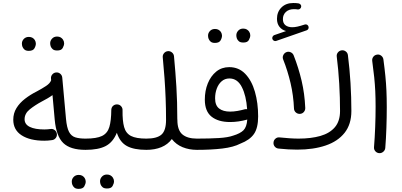

<svg xmlns="http://www.w3.org/2000/svg" viewBox="-20 -961 2617 1250"><path d="M66.4 -181.6Q66.4 -223.6 87.2 -257.3Q107.9 -291 143.1 -318.1Q178.2 -345.2 220.2 -366.2Q252.4 -383.3 279.5 -401.1Q306.6 -418.9 313 -439L312 -449.2Q310.5 -464.4 320.3 -476.1Q330.1 -487.8 345.2 -489.3Q360.4 -490.7 372.1 -481Q383.8 -471.2 385.3 -456.1L409.7 -187Q415 -129.9 429.4 -102.5Q443.8 -75.2 470 -66.9Q496.1 -58.6 536.6 -58.6H537.1Q552.7 -58.6 563 -48.1Q573.2 -37.6 573.2 -22Q573.2 -6.8 563 3.9Q552.7 14.6 537.1 14.6H536.6Q438 14.6 392.1 -29.8Q346.2 -74.2 336.4 -180.2L321.8 -341.8Q306.6 -330.6 288.8 -320.3Q271 -310.1 251.5 -299.8Q208 -276.4 174.1 -249.3Q140.1 -222.2 140.1 -184.6Q140.1 -151.4 174.1 -134.8Q208 -118.2 268.6 -118.2Q287.1 -118.2 309.1 -121.1Q323.7 -123.5 335.9 -114.3Q348.1 -105 350.1 -89.8Q352.5 -75.2 343.3 -63Q334 -50.8 318.8 -48.8Q292.5 -44.9 268.6 -44.9Q175.3 -44.9 120.8 -80.1Q66.4 -115.2 66.4 -181.6ZM306.6 -679.7Q306.6 -696.3 319.1 -709.7Q331.5 -723.1 351.6 -723.1Q365.7 -723.1 375.2 -717.3Q384.8 -711.4 390.1 -703.1Q397.5 -691.9 397.5 -679.2Q397.5 -665 388.2 -648.4Q378.9 -631.8 351.6 -632.3Q333 -632.3 323.5 -640.4Q314 -648.4 310.1 -659.2Q306.6 -668.9 306.6 -679.7ZM122.6 -677.7Q122.6 -694.3 135 -707.5Q147.5 -720.7 168 -720.7Q181.6 -720.7 191.2 -715.1Q200.7 -709.5 206.5 -700.7Q213.4 -689 213.4 -677.2Q213.4 -662.6 204.1 -646.2Q194.8 -629.9 167.5 -629.9Q148.9 -629.9 139.4 -638.2Q129.9 -646.5 126 -657.2Q122.6 -666 122.6 -677.7Z M500 -22Q500 -37.6 511 -48.1Q522 -58.6 537.1 -58.6Q608.9 -58.6 644.3 -75.9Q679.7 -93.3 691.9 -134.3Q704.1 -175.3 704.6 -246.1Q705.6 -263.2 717 -272.7Q728.5 -282.2 743.7 -281.2Q759.3 -280.3 769 -268.8Q778.8 -257.3 777.8 -242.7Q776.9 -174.3 788.1 -133.8Q799.3 -93.3 832.8 -75.9Q866.2 -58.6 932.6 -58.6H933.1Q948.7 -58.6 959 -48.1Q969.2 -37.6 969.2 -22Q969.2 -6.8 959 3.9Q948.7 14.6 933.1 14.6H932.6Q851.6 14.6 805.9 -10.5Q760.3 -35.6 740.7 -96.7Q715.8 -35.2 668.2 -10.3Q620.6 14.6 537.1 14.6Q522 14.6 511 3.9Q500 -6.8 500 -22ZM631.3 218.8Q631.3 202.1 643.8 188.7Q656.2 175.3 676.3 175.3Q690.4 175.3 700 181.2Q709.5 187 714.8 195.3Q722.2 206.5 722.2 219.2Q722.2 233.4 712.9 250Q703.6 266.6 676.3 266.1Q657.7 266.1 648.2 258.1Q638.7 250 634.8 239.3Q631.3 229.5 631.3 218.8ZM447.3 220.7Q447.3 204.1 459.7 190.9Q472.2 177.7 492.7 177.7Q506.3 177.7 515.9 183.3Q525.4 189 531.2 197.8Q538.1 209.5 538.1 221.2Q538.1 235.8 528.8 252.2Q519.5 268.6 492.2 268.6Q473.6 268.6 464.1 260.3Q454.6 252 450.7 241.2Q447.3 232.4 447.3 220.7Z M896.5 -22Q896.5 -37.6 907.2 -48.1Q918 -58.6 933.1 -58.6Q1002 -58.6 1031.5 -85Q1061 -111.3 1061 -180.2Q1061 -255.4 1058.3 -321.8Q1055.7 -388.2 1051 -453.1Q1046.4 -518.1 1039.6 -587.9Q1038.1 -603 1047.9 -614.7Q1057.6 -626.5 1072.8 -627.9Q1087.4 -629.4 1099.4 -619.6Q1111.3 -609.9 1112.8 -594.7Q1122.6 -490.7 1128.4 -394.8Q1134.3 -298.8 1134.3 -186Q1134.8 -183.1 1134.8 -180.2Q1134.8 -113.3 1167.5 -85.9Q1200.2 -58.6 1261.7 -58.6H1262.2Q1277.8 -58.6 1288.1 -48.1Q1298.3 -37.6 1298.3 -22Q1298.3 -6.8 1288.1 3.9Q1277.8 14.6 1262.2 14.6H1261.7Q1211.4 14.6 1168.9 -2.7Q1126.5 -20 1098.6 -55.7Q1072.8 -20.5 1030.5 -2.9Q988.3 14.6 933.1 14.6Q918 14.6 907.2 3.9Q896.5 -6.8 896.5 -22Z M1225.6 -22Q1225.6 -37.6 1236.3 -48.1Q1247.1 -58.6 1262.2 -58.6Q1345.7 -58.6 1405 -62.3Q1464.4 -65.9 1498 -78.1Q1543.9 -91.8 1565.2 -113Q1586.4 -134.3 1589.8 -182.6Q1532.2 -166.5 1478 -166.5Q1401.4 -166.5 1357.4 -201.4Q1313.5 -236.3 1313.5 -312.5Q1313.5 -370.1 1332.8 -418Q1352.1 -465.8 1387.7 -494.9Q1423.3 -523.9 1472.2 -523.9Q1534.7 -523.9 1576.7 -480.2Q1618.7 -436.5 1639.6 -363.8Q1660.6 -291 1660.6 -203.1Q1660.6 -127.9 1633.3 -88.6Q1606 -49.3 1544.9 -25.9Q1500.5 -2.9 1428 5.9Q1355.5 14.6 1262.2 14.6Q1247.1 14.6 1236.3 3.9Q1225.6 -6.8 1225.6 -22ZM1380.4 -320.8Q1380.4 -274.9 1406.5 -254.6Q1432.6 -234.4 1478 -234.4Q1501 -234.4 1526.1 -238.8Q1551.3 -243.2 1573.2 -249.5Q1581.1 -251.5 1588.9 -250Q1583 -338.4 1554.4 -394.3Q1525.9 -450.2 1473.6 -450.2Q1444.3 -450.2 1423.3 -432.1Q1402.3 -414.1 1391.4 -384.5Q1380.4 -355 1380.4 -320.8ZM1518.6 -731.4Q1518.6 -748 1531 -761.5Q1543.5 -774.9 1563.5 -774.9Q1577.6 -774.9 1587.2 -769Q1596.7 -763.2 1602.1 -754.9Q1609.4 -743.7 1609.4 -731Q1609.4 -716.8 1600.1 -700.2Q1590.8 -683.6 1563.5 -684.1Q1544.9 -684.1 1535.4 -692.1Q1525.9 -700.2 1522 -710.9Q1518.6 -720.7 1518.6 -731.4ZM1334.5 -729.5Q1334.5 -746.1 1346.9 -759.3Q1359.4 -772.5 1379.9 -772.5Q1393.6 -772.5 1403.1 -766.8Q1412.6 -761.2 1418.5 -752.4Q1425.3 -740.7 1425.3 -729Q1425.3 -714.4 1416 -698Q1406.7 -681.6 1379.4 -681.6Q1360.8 -681.6 1351.3 -689.9Q1341.8 -698.2 1337.9 -709Q1334.5 -717.8 1334.5 -729.5Z M1753.4 -707Q1751 -713.9 1754.4 -721.7Q1757.8 -729.5 1765.6 -732.4L1842.3 -758.8Q1815.4 -766.1 1799.3 -786.6Q1783.2 -807.1 1783.2 -838.4Q1783.2 -883.3 1812.3 -912.4Q1841.3 -941.4 1889.2 -941.4Q1908.2 -941.4 1923.8 -939Q1931.6 -937.5 1936.8 -931.4Q1941.9 -925.3 1940.9 -918Q1940.4 -910.2 1933.8 -904.3Q1927.2 -898.4 1918.9 -899.4Q1914.6 -900.4 1906.7 -900.9Q1898.9 -901.4 1893.6 -901.4Q1860.8 -901.4 1841.3 -883.3Q1821.8 -865.2 1821.8 -836.4Q1821.8 -810.1 1838.4 -796.9Q1855 -783.7 1883.3 -783.7Q1897.9 -783.7 1916.7 -787.8Q1935.5 -792 1963.9 -801.3Q1972.2 -804.2 1979.5 -799.8Q1986.8 -795.4 1988.8 -787.1Q1990.7 -779.3 1987.1 -772.7Q1983.4 -766.1 1976.6 -763.7L1778.8 -694.8Q1771 -691.9 1763.7 -695.6Q1756.3 -699.2 1753.4 -707ZM1760.7 -33.2Q1761.7 -48.3 1773.4 -58.3Q1785.2 -68.4 1800.3 -66.4Q1835 -63 1865.2 -60.8Q1895.5 -58.6 1923.8 -58.6Q2004.9 -58.6 2065.7 -75.9Q2126.5 -93.3 2160.2 -132.8Q2193.8 -172.4 2193.8 -238.3Q2193.8 -324.2 2188.5 -416.3Q2183.1 -508.3 2172.4 -592.3Q2170.4 -607.9 2179.9 -619.6Q2189.5 -631.3 2204.1 -633.3Q2218.8 -635.3 2231 -626.2Q2243.2 -617.2 2245.1 -601.6Q2256.3 -513.2 2262 -420.2Q2267.6 -327.1 2267.6 -238.3Q2267.6 -151.9 2223.4 -96.2Q2179.2 -40.5 2099.9 -13.7Q2020.5 13.2 1915 13.2Q1886.2 13.2 1856.7 11.5Q1827.1 9.8 1793.9 6.3Q1778.3 4.9 1768.8 -6.6Q1759.3 -18.1 1760.7 -33.2ZM1823.2 -574.7Q1817.9 -588.9 1824.5 -602.5Q1831.1 -616.2 1844.7 -621.6Q1858.9 -627 1872.8 -620.6Q1886.7 -614.3 1892.1 -600.1Q1923.8 -519.5 1943.6 -435.3Q1963.4 -351.1 1967.3 -259.3Q1968.3 -244.1 1958.5 -232.4Q1948.7 -220.7 1933.1 -219.7Q1918 -218.8 1906.5 -228.5Q1895 -238.3 1894 -253.4Q1890.6 -338.9 1871.8 -419.4Q1853 -500 1823.2 -574.7Z M2403.3 -564.5Q2401.4 -579.6 2410.6 -591.6Q2419.9 -603.5 2435.1 -605.5Q2449.7 -607.9 2461.9 -598.4Q2474.1 -588.9 2476.1 -574.2Q2484.4 -512.7 2489 -465.3Q2493.7 -418 2495.8 -370.8Q2498 -323.7 2498 -262.7Q2498 -197.8 2495.6 -127.9Q2493.2 -58.1 2488.3 2.4Q2486.8 17.1 2475.1 27.1Q2463.4 37.1 2448.2 36.1Q2433.1 34.7 2423.3 23.2Q2413.6 11.7 2415 -3.4Q2419.9 -63.5 2422.6 -133.1Q2425.3 -202.6 2425.3 -266.1Q2425.3 -324.2 2423.1 -368.4Q2420.9 -412.6 2416.3 -458Q2411.6 -503.4 2403.3 -564.5Z"/></svg>

Font: Mikhak-DS1-FD Regular
Style: Regular
Weight: 400
Designer: Amin Abedi
Version: Version 3.2